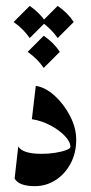

<svg xmlns="http://www.w3.org/2000/svg" viewBox="-20 -620 306 647"><path d="M100.6 -330.6Q133.3 -325.7 164.6 -297.1Q195.8 -268.6 216.3 -228.8Q236.8 -189 236.8 -148.9Q236.8 -104.5 218 -69.1Q199.2 -33.7 167.5 -13.2Q135.7 7.3 97.2 7.3Q43.5 7.3 29.3 -18.6L41.5 -126.5Q56.2 -101.6 120.6 -101.6Q143.1 -101.6 165.3 -105Q187.5 -108.4 202.4 -114Q217.3 -119.6 217.3 -125Q217.3 -142.1 198.5 -161.9Q179.7 -181.6 149.9 -197.5Q120.1 -213.4 87.4 -218.3ZM127.4 -499.5Q160.6 -477.1 181.6 -445.3L127.4 -391.1Q106.9 -421.4 73.2 -445.3ZM80.1 -600.1Q113.3 -577.6 134.3 -545.9L80.1 -491.7Q59.6 -522 25.9 -545.9ZM174.3 -600.1Q207.5 -577.6 228.5 -545.9L174.3 -491.7Q153.8 -522 120.1 -545.9Z"/></svg>

Font: Lateef SemiBold
Style: Regular
Weight: 600
Designer: SIL International
Foundry: SIL International
Version: Version 4.200